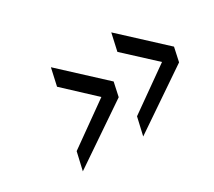

<svg xmlns="http://www.w3.org/2000/svg" viewBox="-76 -551 675 606"><g transform="rotate(-30 261.5 -247.5)"><path d="M360 -352 374 -415 523 -277 512 -226 297 -80 312 -145 466 -254ZM140 -352 154 -415 303 -277 292 -226 77 -80 92 -145 245 -254Z"/></g></svg>

Font: Panefresco 250wt
Style: Italic
Weight: 300
Version: Version 1.000